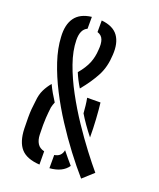

<svg xmlns="http://www.w3.org/2000/svg" viewBox="-149 -897 825 996"><g transform="rotate(20 264.0 -399.5)"><path d="M418 1Q374.5 -48.5 327.5 -110.5Q280.5 -172.5 235.8 -241.5Q191 -310.5 154.5 -382Q118 -453.5 95 -522.8Q72 -592 69 -654Q64.5 -721 92.5 -760Q120.5 -799 183.5 -806.5V-741Q148 -725 149 -666Q150 -607 174 -539Q198 -471 236 -400.8Q274 -330.5 318.2 -264.5Q362.5 -198.5 404.2 -143.8Q446 -89 477 -52.5ZM252 -436Q228 -475 213 -512Q245 -550 258.8 -584Q272.5 -618 274.5 -657Q278 -692 270 -713.5Q262 -735 238 -742.5V-806.5Q303 -800 330.2 -762Q357.5 -724 353 -658Q350 -591.5 324 -541.8Q298 -492 252 -436ZM190 6.5Q118 2 86.5 -33.8Q55 -69.5 52.5 -141.5Q51.5 -177.5 51.5 -202.8Q51.5 -228 53.2 -249.8Q55 -271.5 58.5 -296.5Q61.5 -333 74.8 -359.8Q88 -386.5 106.5 -408Q116.5 -386.5 128.5 -365.5Q140.5 -344.5 154.5 -323Q148 -308 144.5 -292Q141 -265 138.8 -232.5Q136.5 -200 138.5 -139.5Q139.5 -110.5 151.5 -91.5Q163.5 -72.5 189.5 -66.5ZM388.5 -215.5Q367.5 -241.5 347.5 -270Q327.5 -298.5 314 -321.5Q312.5 -342.5 310.2 -363Q308 -383.5 304 -404L377.5 -404.5Q382 -367.5 385.2 -316Q388.5 -264.5 388.5 -215.5ZM245 6.5V-66.5Q283 -72 289.5 -109Q303.5 -91.5 317.5 -74.8Q331.5 -58 345 -42.5Q315.5 1 245 6.5Z"/></g></svg>

Font: Big Shoulders Stencil Text Medium
Style: Regular
Weight: 500
Designer: Patric King
Foundry: XO Type Co
Version: Version 1.000